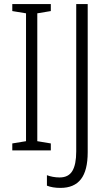

<svg xmlns="http://www.w3.org/2000/svg" viewBox="-20 -734 527 937"><path d="M228 0H40V-34L107 -45V-669L40 -680V-714H228V-680L162 -669V-45L228 -34ZM275 183Q236 183 209 172V121Q222 126 238 129Q254 132 271 132Q314 132 333 100.5Q352 69 352 5V-714H408V9Q408 98 375 140.5Q342 183 275 183Z"/></svg>

Font: Noto Sans Gurmukhi UI Condensed Light
Style: Regular
Weight: 300
Width: 3
Designer: Jelle Bosma - Monotype Design Team
Foundry: Monotype Imaging Inc.
Version: Version 2.004; ttfautohint (v1.8.4.7-5d5b)